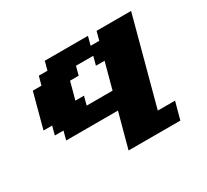

<svg xmlns="http://www.w3.org/2000/svg" viewBox="-148 -852 1296 1204"><g transform="rotate(-30 500.0 -250.0)"><path d="M466.3 125H841.3Q846.7 104 857.9 62.5Q869.1 21 875 0H750Q777.8 -104 833.7 -312.3Q889.6 -520.5 917.5 -625H667.5L650.9 -562.5H588.4L605 -625H292.5L275.9 -562.5H213.4L196.3 -500H133.8Q122.6 -458 100.3 -375Q78.1 -292 66.9 -250H129.4L112.8 -187.5H175.3L158.7 -125H533.7Q522.5 -83.5 500 -0.2Q477.5 83 466.3 125ZM566.9 -250H379.4L396 -312.5H333.5Q339.4 -333 350.6 -375Q361.8 -417 367.2 -437.5H429.7L446.3 -500H571.3L554.7 -437.5H617.2Z"/></g></svg>

Font: Faithful 32x
Style: BoldOblique
Weight: 400
Foundry: Faithful Resource Pack
Version: Version 1.0; January 27, 2023